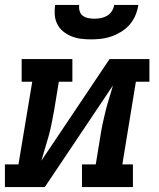

<svg xmlns="http://www.w3.org/2000/svg" viewBox="-27 -760 647 780"><path d="M-7 0V-92H48L104 -428H61V-520H267V-428H212L193 -312Q188 -286 183 -260Q178 -234 171 -208.5Q164 -183 156 -157.5Q148 -132 141 -107L418 -520H580V-428H525L470 -92H513V0H306V-92H362L381 -208Q385 -234 390.5 -260Q396 -286 402.5 -311.5Q409 -337 417 -362.5Q425 -388 432 -413L155 0ZM343 -600Q322 -600 302 -602.5Q282 -605 263.5 -612.5Q245 -620 230 -632Q215 -644 206 -661.5Q197 -679 195.5 -699.5Q194 -720 197 -740H295Q293 -727 296.5 -715Q300 -703 309.5 -696Q319 -689 331.5 -686.5Q344 -684 357 -684Q370 -684 383 -686.5Q396 -689 408 -696Q420 -703 427.5 -715Q435 -727 437 -740H535Q532 -719 523.5 -698.5Q515 -678 500.5 -661Q486 -644 467 -632Q448 -620 427 -612.5Q406 -605 385 -602.5Q364 -600 343 -600Z"/></svg>

Font: Iosevka Etoile SmBdObl
Style: Regular
Weight: 600
Italic angle: -9°
Designer: Belleve Invis
Foundry: Belleve Invis
Version: Version 15.5.2; ttfautohint (v1.8.4)